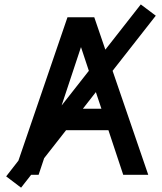

<svg xmlns="http://www.w3.org/2000/svg" viewBox="-20 -802 743 881"><path d="M626 -781.7 694.8 -730 496.6 -477.1 660.2 0H545.4L477.5 -204.6H283.2L182.6 -76.2L157.2 0H123L76.7 59.1L8.3 7.3L64.5 -64.9L289.6 -722.7H412.6L463.4 -574.2ZM351.6 -585.9 262.7 -317.9 387.7 -477.1ZM360.4 -303.2H445.3L419.9 -379.4Z"/></svg>

Font: Giphurs Medium
Style: Regular
Weight: 500
Version: Version 0.920; ttfautohint (v1.8.4.7-5d5b)